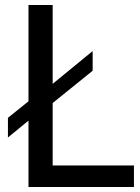

<svg xmlns="http://www.w3.org/2000/svg" viewBox="-20 -747 558 767"><path d="M515.1 -85.9H190.4V-335.4L350.1 -464.4V-543L190.4 -412.1V-727.1H93.8V-342.3L11.7 -276.4V-197.8L93.8 -265.1V0H515.1Z"/></svg>

Font: SG Kara
Style: Regular
Weight: 400
Designer: Damoon Khanjanzadeh
Version: Version 1.000